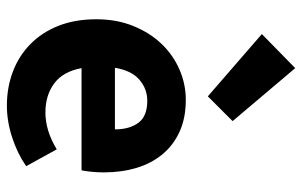

<svg xmlns="http://www.w3.org/2000/svg" viewBox="-180 -686 878 558"><g transform="rotate(90 259.0 -407.0)"><path d="M287 12Q234 12 188 -5.5Q142 -23 108 -56.5Q74 -90 55 -138Q36 -186 36 -248Q36 -308 56 -356.5Q76 -405 108.5 -438.5Q141 -472 183 -490Q225 -508 270 -508Q323 -508 362.5 -490Q402 -472 428.5 -440Q455 -408 468 -364.5Q481 -321 481 -270Q481 -250 479 -232Q477 -214 475 -205H178Q188 -151 222.5 -125.5Q257 -100 307 -100Q360 -100 414 -133L463 -44Q425 -18 378.5 -3Q332 12 287 12ZM177 -302H356Q356 -344 337 -370Q318 -396 273 -396Q238 -396 211.5 -373Q185 -350 177 -302ZM260 -572 79 -729 178 -826 332 -644Z"/></g></svg>

Font: hySource Sans Pro
Style: Bold
Weight: 700
Designer: Paul D. Hunt
Foundry: Adobe Systems Incorporated
Version: Version 2.021;PS 2.000;hotconv 1.0.86;makeotf.lib2.5.63406